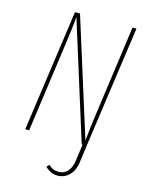

<svg xmlns="http://www.w3.org/2000/svg" viewBox="-129 -761 802 1038"><g transform="rotate(15 272.0 -242.0)"><path d="M503 -681 407 0 394 97Q387 145 360 171Q333 197 296 197Q257 197 226 166L239 152Q252 164 265 170Q278 176 297 176Q325 176 345 155.5Q365 135 371 94L384 0H379L173 -658Q169 -600 151 -476L85 0H63L159 -681H187L393 -25Q400 -103 415 -205L481 -681Z"/></g></svg>

Font: Fira Sans Extra Condensed Thin
Style: Italic
Weight: 250
Width: 3
Italic angle: -8°
Designer: Carrois Corporate & Edenspiekermann AG
Foundry: Carrois Corporate GbR & Edenspiekermann AG
Version: Version 4.203